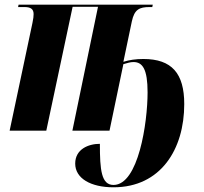

<svg xmlns="http://www.w3.org/2000/svg" viewBox="-20 -556 870 817"><path d="M463 241C664 241 764 79 764 -113C764 -244 711 -305 590 -305C557 -305 531 -301 505 -293L541 -465C552 -516 573 -526 617 -526H628L630 -536H59L57 -526H84C110 -526 123 -518 123 -496C123 -488 122 -476 118 -458L21 0H177L289 -527H397L288 0H446L505 -283C522 -288 535 -292 548 -292C587 -292 608 -261 608 -163C608 -34 569 231 463 231C411 231 405 167 405 56C356 56 300 79 300 140C300 203 366 241 463 241Z"/></svg>

Font: Noto Serif Display Condensed ExtraBold
Style: Italic
Weight: 800
Width: 3
Italic angle: -12°
Designer: Monotype Design Team
Foundry: Monotype Imaging Inc.
Version: Version 2.009